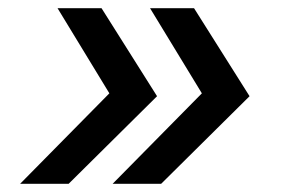

<svg xmlns="http://www.w3.org/2000/svg" viewBox="-20 -542 686 467"><path d="M587 -308 372 -95H254L471 -315L345 -522H452ZM246 -315 120 -522H227L362 -308L147 -95H29Z"/></svg>

Font: Application Medium
Style: Italic
Weight: 500
Italic angle: -12°
Designer: Wei Huang
Foundry: Wei Huang
Version: Version 0.012